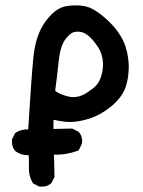

<svg xmlns="http://www.w3.org/2000/svg" viewBox="-20 -561 540 724"><path d="M126.5 141.6 106.9 131.8 104.5 130.4 103 127.9Q87.9 102.1 88.9 69.8Q89.4 58.1 89.1 46.6Q88.9 35.2 88.4 24.4Q60.1 24.9 39.1 9.8L38.1 9.3L37.6 8.3Q22.9 -8.3 25.4 -34.2V-36.1L26.4 -37.6L36.1 -57.1L37.6 -59.6L39.6 -61Q60.1 -73.7 86.4 -73.2Q97.7 -259.8 105.5 -341.8Q113.8 -428.2 150.4 -478.5Q156.2 -486.8 162.4 -493.9Q168.5 -501 174.6 -507.1Q180.7 -513.2 187 -518.1Q193.4 -522.9 199.7 -526.6Q206.1 -530.3 212.6 -533Q219.2 -535.6 225.6 -537.1Q261.7 -543.9 297.9 -538.1Q317.4 -534.7 339.4 -521Q361.3 -507.3 386.7 -483.9Q437 -436 453.6 -384.8Q457 -374.5 459.2 -364.3Q461.4 -354 462.9 -343.5Q464.4 -333 465.1 -322.5Q465.8 -312 465.3 -301.5Q464.8 -291 463.9 -280.3Q462.4 -266.6 459.7 -254.6Q457 -242.7 453.4 -231.9Q449.7 -221.2 444.6 -212.2Q439.5 -203.1 433.6 -195.3Q425.8 -185.1 417 -176Q408.2 -167 398.2 -158.9Q388.2 -150.9 377.4 -143.6Q345.2 -121.1 303.7 -109.9Q262.7 -98.6 229.5 -101.6Q204.6 -104 181.6 -109.4V-74.7L250 -76.2H252L254.4 -75.2L273.9 -65.4L275.4 -64.5L276.9 -63.5Q292.5 -46.4 289.1 -20L288.6 -18.6L288.1 -17.1L278.3 2.4L276.9 5.9L273.4 7.3Q252.9 15.1 230.2 19Q207.5 22.9 183.6 22L185.5 103.5V106L184.6 107.9L174.8 127.4L173.8 129.4L172.4 130.4Q155.8 145 129.9 142.6H127.9ZM319.8 -220.2Q329.6 -226.1 337.2 -233.2Q344.7 -240.2 350.1 -248.5Q355.5 -256.8 358.9 -266.1Q370.1 -295.4 368.2 -325.7Q366.2 -355.5 353 -377.9Q345.7 -389.6 337.9 -399.9Q330.1 -410.2 321.3 -418.9Q304.7 -435.5 288.6 -439.7Q272.5 -443.8 257.3 -439.5Q250.5 -437.5 242.2 -430.2Q233.9 -422.9 224.6 -410.2Q221.7 -405.8 219.2 -400.9Q216.8 -396 214.4 -390.1Q211.9 -384.3 210 -377.4Q208 -370.6 206.3 -363Q204.6 -355.5 203.4 -346.9Q202.1 -338.4 201.2 -329.1Q198.2 -301.3 195.1 -273.7Q191.9 -246.1 188 -218.8Q201.7 -206.1 238.8 -196.8Q278.8 -187.5 319.3 -219.7Z"/></svg>

Font: NaikaiFont
Style: Bold
Weight: 700
Version: Version 1.89